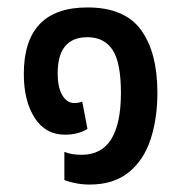

<svg xmlns="http://www.w3.org/2000/svg" viewBox="-20 -485 491 516"><path d="M221 11Q202 11 184 7.5Q166 4 153 -1V-77Q171 -69 199 -69Q253 -69 279 -111Q305 -153 305 -235Q305 -317 282.5 -351Q260 -385 215 -385Q135 -385 135 -288Q135 -250 147.5 -229Q160 -208 180 -208Q185 -208 190.5 -209Q196 -210 201 -212L215 -139Q206 -132 189.5 -127.5Q173 -123 155 -123Q102 -123 73 -168.5Q44 -214 44 -286Q44 -465 215 -465Q315 -465 359 -404.5Q403 -344 403 -236Q403 -166 384.5 -110Q366 -54 325.5 -21.5Q285 11 221 11Z"/></svg>

Font: Noto Sans Thai UI Cond Med
Style: Regular
Weight: 500
Width: 3
Designer: Monotype Design Team
Foundry: Monotype Imaging Inc.
Version: Version 2.000; ttfautohint (v1.8.4.7-5d5b)